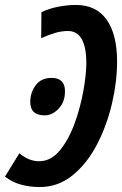

<svg xmlns="http://www.w3.org/2000/svg" viewBox="-54 -744 492 774"><path d="M208 -376Q208 -430 154 -430Q112 -430 90 -400.5Q68 -371 68 -333Q68 -279 126 -279Q157 -279 182.5 -306Q208 -333 208 -376ZM113 -695 112 -590Q140 -603 167 -611Q194 -619 220 -619Q294 -619 294 -489Q294 -446 282.5 -380Q271 -314 247.5 -248.5Q224 -183 188 -138.5Q152 -94 103 -94Q63 -94 24 -126L-34 -32Q-4 -9 31.5 0.5Q67 10 106 10Q181 10 239.5 -38Q298 -86 337.5 -162.5Q377 -239 397.5 -327Q418 -415 418 -496Q418 -605 376 -664.5Q334 -724 252 -724Q218 -724 181.5 -717Q145 -710 113 -695Z"/></svg>

Font: Noto Sans Display Condensed
Style: Bold Italic
Weight: 700
Width: 3
Designer: Monotype Design team
Foundry: Monotype Imaging Inc.
Version: 1.000